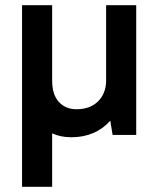

<svg xmlns="http://www.w3.org/2000/svg" viewBox="-20 -520 610 740"><path d="M255 9Q214 9 181 -6V200H65V-500H181V-210Q181 -155 207 -127Q233 -99 275 -99Q326 -99 356.5 -128Q387 -157 389 -205V-500H505V0H414L405 -55Q378 -24 340 -7.5Q302 9 255 9Z"/></svg>

Font: Retni Sans
Style: Bold
Weight: 700
Designer: Vitaly Kuzmin
Foundry: ParaType Ltd.
Version: Version 1.00;March 2, 2019;FontCreator 11.5.0.2425 64-bit; t